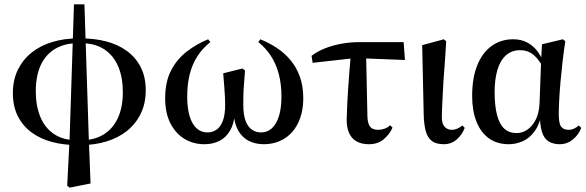

<svg xmlns="http://www.w3.org/2000/svg" viewBox="-20 -648 2684 880"><path d="M288 203 299 -12 319 -628H367L387 -12L395 193L299 212ZM335 17Q273 17 219.5 3Q166 -11 125.5 -40.5Q85 -70 62 -115Q39 -160 39 -221Q39 -282 62 -328.5Q85 -375 125 -407Q165 -439 219.5 -455.5Q274 -472 337 -472V-450Q277 -450 233.5 -424.5Q190 -399 167 -350Q144 -301 144 -229Q144 -163 165 -112Q186 -61 228.5 -33Q271 -5 335 -5ZM350 17V-5Q410 -5 453 -30.5Q496 -56 519.5 -105.5Q543 -155 543 -226Q543 -293 522 -343Q501 -393 458.5 -421.5Q416 -450 351 -450V-472Q414 -472 467.5 -458Q521 -444 561.5 -414.5Q602 -385 625 -340Q648 -295 648 -234Q648 -174 625 -127Q602 -80 562 -48Q522 -16 467.5 0.5Q413 17 350 17Z M917 13Q866 13 825.5 -11.5Q785 -36 761 -83Q737 -130 737 -197Q737 -273 764 -325Q791 -377 836.5 -412Q882 -447 934 -468L944 -455Q910 -428 886 -392Q862 -356 850 -309.5Q838 -263 838 -205Q838 -153 849 -116Q860 -79 881 -60Q902 -41 930 -41Q953 -41 971.5 -53Q990 -65 1001 -93Q1012 -121 1012 -170Q1012 -184 1011 -203.5Q1010 -223 1008 -250Q1006 -277 1003 -312L1091 -334L1103 -325Q1101 -294 1098.5 -264.5Q1096 -235 1095.5 -210.5Q1095 -186 1095 -170Q1095 -121 1106 -93Q1117 -65 1135.5 -53Q1154 -41 1177 -41Q1205 -41 1226 -60Q1247 -79 1258.5 -116Q1270 -153 1270 -205Q1270 -263 1257.5 -309.5Q1245 -356 1221.5 -392Q1198 -428 1164 -455L1173 -468Q1213 -452 1248.5 -428.5Q1284 -405 1311 -373Q1338 -341 1354 -297.5Q1370 -254 1370 -197Q1370 -147 1356 -107.5Q1342 -68 1318 -41.5Q1294 -15 1261 -1Q1228 13 1190 13Q1150 13 1120 -2.5Q1090 -18 1072 -49.5Q1054 -81 1051 -128H1056Q1053 -81 1034.5 -49.5Q1016 -18 986 -2.5Q956 13 917 13Z M1413 -360 1408 -392Q1432 -411 1466 -425Q1500 -439 1541.5 -447Q1583 -455 1631 -455H1830L1836 -373L1608 -382ZM1671 13Q1637 13 1614 0Q1591 -13 1579.5 -39.5Q1568 -66 1569 -105Q1570 -138 1571.5 -171Q1573 -204 1575.5 -239.5Q1578 -275 1581 -314.5Q1584 -354 1588 -401L1658 -398L1664 -115Q1665 -81 1676.5 -67Q1688 -53 1713 -53Q1728 -53 1742.5 -58Q1757 -63 1768 -74L1779 -63Q1766 -33 1739 -10Q1712 13 1671 13Z M2014 13Q1978 13 1958.5 -2.5Q1939 -18 1931 -48.5Q1923 -79 1922 -122L1915 -441L2014 -468L2025 -459Q2021 -387 2016.5 -330.5Q2012 -274 2010 -232Q2008 -190 2006.5 -160Q2005 -130 2005 -111Q2005 -80 2018.5 -66.5Q2032 -53 2049 -53Q2063 -53 2076 -58.5Q2089 -64 2099 -73L2110 -62Q2098 -30 2073 -8.5Q2048 13 2014 13Z M2312 13Q2259 13 2221.5 -13.5Q2184 -40 2164 -90Q2144 -140 2144 -208Q2144 -291 2167.5 -349Q2191 -407 2233.5 -437.5Q2276 -468 2332 -468Q2368 -468 2395 -454Q2422 -440 2441 -416Q2460 -392 2472 -361H2484L2475 -330Q2459 -359 2443 -378.5Q2427 -398 2408 -408Q2389 -418 2364 -418Q2325 -418 2298.5 -394Q2272 -370 2259.5 -326.5Q2247 -283 2247 -227Q2247 -163 2258 -121Q2269 -79 2291 -58.5Q2313 -38 2348 -38Q2373 -38 2396 -53Q2419 -68 2435 -98.5Q2451 -129 2453 -176L2460 -366L2464 -445L2560 -468L2571 -459Q2564 -414 2558.5 -366Q2553 -318 2549 -273Q2545 -228 2543 -190Q2541 -152 2541 -126Q2541 -80 2552.5 -66.5Q2564 -53 2586 -53Q2599 -53 2611 -58.5Q2623 -64 2633 -73L2644 -62Q2632 -30 2605.5 -8.5Q2579 13 2545 13Q2516 13 2495 0.5Q2474 -12 2464 -43.5Q2454 -75 2454 -132L2465 -137Q2455 -81 2431.5 -48Q2408 -15 2376.5 -1Q2345 13 2312 13Z"/></svg>

Font: Source Serif 4 60pt SemiBold
Style: Regular
Weight: 600
Version: Version 4.004;hotconv 1.0.116;makeotfexe 2.5.65601